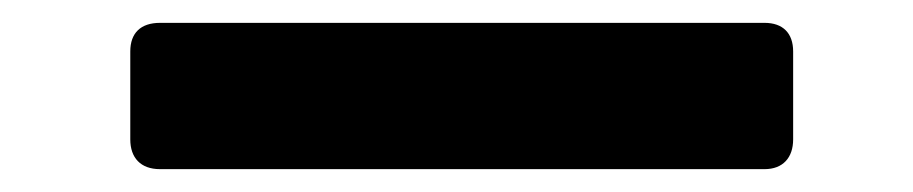

<svg xmlns="http://www.w3.org/2000/svg" viewBox="-20 20 799 168"><path d="M94 65V142C94 158 103 168 120 168H649C665 168 674 158 674 142V65C674 49 665 40 649 40H120C103 40 94 49 94 65Z"/></svg>

Font: Arvore Sans SemiBold
Style: Regular
Weight: 600
Designer: Jonny Pinhorn (Latin) Dan Schunck (customization for Arvore)
Version: Version 1.000;Glyphs 3.3 (3305)